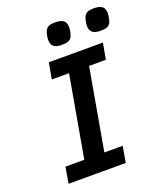

<svg xmlns="http://www.w3.org/2000/svg" viewBox="-167 -1044 973 1151"><g transform="rotate(-20 320.0 -468.5)"><path d="M86.5 -103H206.5L298 -622H188L206.5 -725H551.5L533 -622H426L334.5 -103H451.5L433.5 0H68.5ZM248.5 -851.5Q248.5 -861.5 251 -876.5Q255.5 -901 263.2 -913.8Q271 -926.5 285 -931.8Q299 -937 324 -937Q359.5 -937 376.2 -924Q393 -911 393 -881.5Q393 -872 390.5 -856Q386.5 -832 378.5 -819.2Q370.5 -806.5 356.5 -801.2Q342.5 -796 318.5 -796Q282.5 -796 265.5 -809Q248.5 -822 248.5 -851.5ZM495.5 -851Q495.5 -860.5 498 -875.5Q502.5 -900.5 510.5 -913.5Q518.5 -926.5 532.5 -931.8Q546.5 -937 570.5 -937Q605.5 -937 622.5 -924Q639.5 -911 639.5 -881.5Q639.5 -871.5 637 -856.5Q633 -832 625.5 -819.2Q618 -806.5 603.8 -801.2Q589.5 -796 564.5 -796Q529.5 -796 512.5 -809Q495.5 -822 495.5 -851Z"/></g></svg>

Font: JuliaMono BoldItalic
Style: Regular
Weight: 700
Italic angle: -9°
Monospace: yes
Designer: cormullion
Foundry: corm
Version: Version 0.049; ttfautohint (v1.8.4)